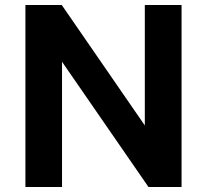

<svg xmlns="http://www.w3.org/2000/svg" viewBox="-20 -743 822 763"><path d="M555.5 -723H701.5V0H570L226.5 -497.5V0H81V-723H225.5L555.5 -244.5Z"/></svg>

Font: Public Sans
Style: Bold
Weight: 700
Designer: The Public Sans project authors (U.S. Web Design System). Libre Franklin designed by Pablo Impallari and Rodrigo Fuenzal
Version: Version 1.008; ttfautohint (v1.8.1) -l 8 -r 50 -G 200 -x 14 